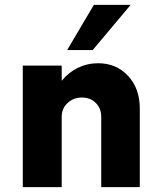

<svg xmlns="http://www.w3.org/2000/svg" viewBox="-20 -770 659 790"><path d="M517.6 -750 361.3 -564H256.3L366.2 -750ZM383.8 -509.8Q458.5 -509.8 506.8 -458Q555.2 -406.2 555.2 -323.7V0H396.5V-290Q396.5 -323.7 374.3 -346.2Q352.1 -368.7 317.4 -368.7Q282.2 -368.7 258.1 -346.2Q233.9 -323.7 233.9 -290V0H73.7V-500H233.9V-437.5Q261.2 -471.7 300 -490.7Q338.9 -509.8 383.8 -509.8Z"/></svg>

Font: Now Alt
Style: Bold
Weight: 700
Designer: Alfredo Marco Pradil
Foundry: Alfredo Marco Pradil
Version: Version 1.002;PS 001.002;hotconv 1.0.88;makeotf.lib2.5.64775